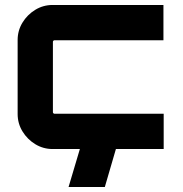

<svg xmlns="http://www.w3.org/2000/svg" viewBox="-20 -600 735 773"><path d="M192 0Q154 0 122 -19.5Q90 -39 70.5 -71Q51 -103 51 -141V-439Q51 -477 70.5 -509Q90 -541 122 -560.5Q154 -580 192 -580H638V-438H199Q197 -438 195 -436Q193 -434 193 -432V-148Q193 -146 195 -144Q197 -142 199 -142H639V0H192ZM256 153 306 -15H451L402 153Z"/></svg>

Font: Orbitron ExtraBold
Style: Regular
Weight: 800
Designer: Matt McInerney
Foundry: The League of Moveable Type
Version: Version 2.001